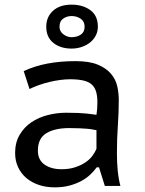

<svg xmlns="http://www.w3.org/2000/svg" viewBox="-20 -798 622 826"><path d="M82 -492Q172 -535 305 -535Q365 -535 401.5 -519.5Q438 -504 458 -480Q478 -456 484.5 -426.5Q491 -397 491 -368Q491 -313 487 -257.5Q483 -202 483 -137Q483 -99 486.5 -63.5Q490 -28 498 2H431L406 -78H396Q385 -63 369 -47.5Q353 -32 331 -20Q309 -8 280.5 0Q252 8 215 8Q178 8 147 -2.5Q116 -13 93.5 -32Q71 -51 58 -78.5Q45 -106 45 -140Q45 -185 64.5 -218Q84 -251 115 -272Q146 -293 185.5 -303Q225 -313 264 -313Q295 -313 316.5 -312Q338 -311 352.5 -309.5Q367 -308 377 -306.5Q387 -305 395 -304Q397 -319 398 -330Q399 -341 399 -358Q399 -386 393 -405Q387 -424 373.5 -435.5Q360 -447 337 -452Q314 -457 281 -457Q262 -457 239 -454Q216 -451 193 -445.5Q170 -440 147.5 -432Q125 -424 107 -415ZM395 -238Q387 -239 378 -241Q369 -243 355.5 -244Q342 -245 323.5 -246Q305 -247 278 -247Q216 -247 179.5 -225Q143 -203 143 -150Q143 -110 171.5 -90Q200 -70 245 -70Q278 -70 303.5 -78.5Q329 -87 347.5 -99.5Q366 -112 377.5 -127.5Q389 -143 395 -158ZM179 -683Q179 -725 208 -751.5Q237 -778 288 -778Q336 -778 368.5 -754.5Q401 -731 401 -683Q401 -663 392.5 -646Q384 -629 369 -616.5Q354 -604 333 -596.5Q312 -589 288 -589Q240 -589 209.5 -613.5Q179 -638 179 -683ZM236 -683Q236 -663 252.5 -650.5Q269 -638 288 -638Q311 -638 327.5 -649Q344 -660 344 -683Q344 -706 327 -717.5Q310 -729 288 -729Q268 -729 252 -718Q236 -707 236 -683Z"/></svg>

Font: PT Sans Caption
Style: Regular
Weight: 400
Designer: A.Korolkova, O.Umpeleva, V.Yefimov
Foundry: ParaType Ltd
Version: Version 2.004W OFL